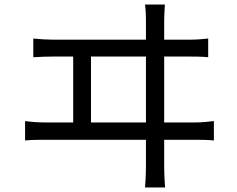

<svg xmlns="http://www.w3.org/2000/svg" viewBox="-20 -788 1040 842"><path d="M90 -172C121 -175 151 -175 178 -175H620V-59C620 -49 620 -15 616 34H704C700 -15 700 -51 700 -61V-175H835C854 -175 891 -175 918 -172V-257C892 -254 865 -251 835 -251H700V-540H810C830 -540 866 -540 893 -537V-619C867 -616 841 -614 810 -614H700V-698C700 -710 701 -736 703 -768H616C620 -735 620 -712 620 -698V-614H215C187 -614 155 -616 126 -619V-537C157 -539 187 -540 215 -540H301V-251H178C150 -251 120 -253 90 -257ZM379 -251V-540H620V-251Z"/></svg>

Font: Noto Sans KR Regular
Style: Regular
Weight: 400
Designer: Ryoko NISHIZUKA  (kana & ideographs); Paul D. Hunt (Latin, Greek & Cyrillic); Wenlong ZHANG  (bopomofo); Sandoll Communi
Foundry: Adobe Systems Incorporated
Version: Version 1.004;PS 1.004;hotconv 1.0.82;makeotf.lib2.5.63406